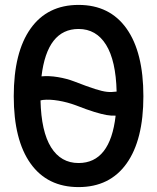

<svg xmlns="http://www.w3.org/2000/svg" viewBox="-20 -746 640 782"><path d="M300 16Q173 16 104.5 -80Q36 -176 36 -354Q36 -533 104.5 -629.5Q173 -726 300 -726Q427 -726 495.5 -629.5Q564 -533 564 -354Q564 -176 495.5 -80Q427 16 300 16ZM283 -414Q337 -393 367 -383.5Q397 -374 415.5 -372Q434 -370 455 -373Q452 -499 412 -563.5Q372 -628 300 -628Q172 -628 149 -435Q179 -438 215.5 -432Q252 -426 283 -414ZM300 -82Q429 -82 451 -275Q434 -274 414 -277.5Q394 -281 364.5 -290Q335 -299 289 -317Q254 -330 218 -336Q182 -342 155 -339Q150 -338 145 -337Q148 -210 188 -146Q228 -82 300 -82Z"/></svg>

Font: Geist Mono Medium
Style: Regular
Weight: 500
Monospace: yes
Designer: Basement.studio, Andrés Briganti, Mateo Zaragoza
Foundry: Basement.studio, Vercel, Andrés Briganti, Guido Ferreyra, Mateo Zaragoza
Version: Version 1.500; ttfautohint (v1.8.4.7-5d5b)